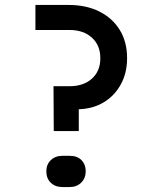

<svg xmlns="http://www.w3.org/2000/svg" viewBox="-20 -750 640 775"><path d="M197 -221 196 -402H261Q317 -402 351 -432.5Q385 -463 385 -515Q385 -567 351 -598Q317 -629 260 -629H123V-730H257Q328 -730 381 -703.5Q434 -677 463.5 -629Q493 -581 493 -515Q493 -456 468 -410Q443 -364 399.5 -337.5Q356 -311 298 -309V-221ZM232 5Q203 5 185 -12.5Q167 -30 167 -58Q167 -86 185 -103.5Q203 -121 232 -121H262Q292 -121 309 -103.5Q326 -86 326 -59Q326 -31 308 -13Q290 5 261 5Z"/></svg>

Font: JetBrains Mono SemiBold
Style: Regular
Weight: 472
Monospace: yes
Designer: Philipp Nurullin, Konstantin Bulenkov
Foundry: JetBrains
Version: Version 2.305; ttfautohint (v1.8.4.7-5d5b)